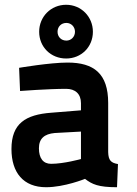

<svg xmlns="http://www.w3.org/2000/svg" viewBox="-20 -773 572 804"><path d="M433 -342C433 -465 373 -511 263 -511C189 -511 60 -489 60 -489L64 -392C64 -392 183 -401 257 -401C295 -401 319 -380 319 -341V-311L195 -301C87 -293 28 -256 28 -149C28 -50 78 11 173 11C250 11 336 -24 336 -24C366 -1 392 11 470 11L474 -86C445 -91 434 -101 433 -136ZM319 -222V-107C319 -107 247 -87 194 -87C161 -87 143 -110 143 -152C143 -193 166 -212 209 -216ZM144 -640C144 -576 193 -528 257 -528C320 -528 369 -576 369 -640C369 -703 320 -753 257 -753C193 -753 144 -703 144 -640ZM221 -640C221 -661 236 -677 258 -677C278 -677 294 -661 294 -640C294 -619 278 -603 258 -603C236 -603 221 -619 221 -640Z"/></svg>

Font: TitilliumText22L
Style: 800 wt
Weight: 800
Designer: Campivisivi
Foundry: Campivisivi
Version: 1.000